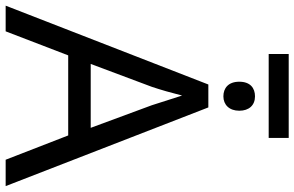

<svg xmlns="http://www.w3.org/2000/svg" viewBox="-201 -840 1041 679"><g transform="rotate(90 319.5 -500.5)"><path d="M170.9 -930.2H467.8V-1001H170.9ZM269 -826.2C269 -787.6 291.5 -770 320.8 -770C350.6 -770 371.6 -791 371.6 -826.2C371.6 -860.8 352.1 -881.8 320.8 -881.8C291.5 -881.8 269 -865.2 269 -826.2ZM638.2 0 359.9 -716.8H278.8L0 0H90.8L175.8 -221.2H459L544.9 0ZM206.1 -300.8 287.1 -517.1C297.9 -549.3 308.1 -585 317.9 -624L352.1 -517.1L432.1 -300.8Z"/></g></svg>

Font: Noto Reveo Sans
Style: Regular
Weight: 400
Designer: Monotype Design team
Foundry: Monotype Imaging Inc.
Version: Version 1.04